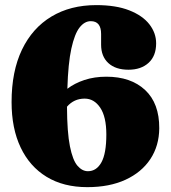

<svg xmlns="http://www.w3.org/2000/svg" viewBox="-20 -736 686 771"><path d="M366.5 -715.5Q445.5 -715.5 499 -694.5Q552.5 -673.5 579.8 -638.5Q607 -603.5 607 -562Q607 -511.5 576.8 -483.8Q546.5 -456 496 -456Q444 -456 415 -482.8Q386 -509.5 386 -556.5V-599.5Q386 -651 344.5 -651Q319.5 -651 299.5 -625.5Q279.5 -600 266.5 -540.8Q253.5 -481.5 250.5 -379.5Q279 -401.5 319 -414.8Q359 -428 407 -428Q505.5 -428 562.8 -374.5Q620 -321 619.5 -221Q619 -150.5 583.8 -97.2Q548.5 -44 484 -14.2Q419.5 15.5 330.5 15.5Q235 15.5 167 -26Q99 -67.5 62.8 -144Q26.5 -220.5 26.5 -326Q26.5 -449.5 68.2 -536.5Q110 -623.5 186.5 -669.5Q263 -715.5 366.5 -715.5ZM320 -340Q277 -340 249 -307.5Q249.5 -204.5 260.8 -148.5Q272 -92.5 291 -70.5Q310 -48.5 333 -48.5Q367.5 -48.5 387.2 -84Q407 -119.5 407 -196Q407 -267 382.5 -303.5Q358 -340 320 -340Z"/></svg>

Font: Fraunces 72pt S050 Black
Style: Regular
Weight: 900
Version: Version 1.000; ttfautohint (v1.8.3)